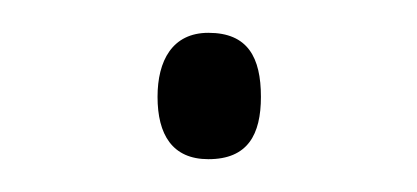

<svg xmlns="http://www.w3.org/2000/svg" viewBox="-20 -385 254 117"><path d="M76 -326C76 -303 85 -288 107 -288C131 -288 139 -303 139 -326C139 -350 131 -365 107 -365C85 -365 76 -348 76 -326Z"/></svg>

Font: Noto Sans Bengali SemiCondensed ExtraLight
Style: Regular
Weight: 200
Width: 4
Designer: Joana Ranito - Universal Thirst; Jelle Bosma - Monotype Design Team
Foundry: Universal Thirst ehf.
Version: Version 3.000